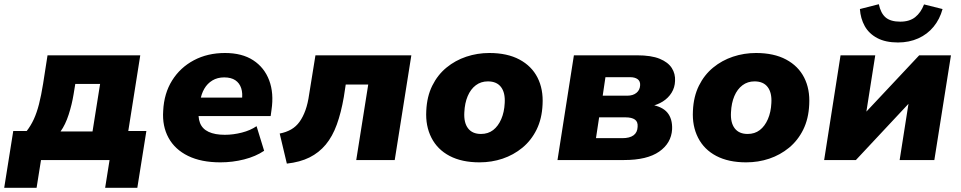

<svg xmlns="http://www.w3.org/2000/svg" viewBox="-48 -761 4568 913"><path d="M-28 132 15 -138H79Q99 -164 113 -194.5Q127 -225 137.5 -266Q148 -307 157 -363L178 -498H619L562 -138H648L605 132H452L473 0H147L126 132ZM240 -136H392L428 -362H310L302 -313Q294 -264 278.5 -216Q263 -168 240 -136Z M1000 11Q909 11 846.5 -19.5Q784 -50 753.5 -105.5Q723 -161 728 -234Q732 -317 770.5 -378.5Q809 -440 874 -474.5Q939 -509 1022 -509Q1103 -509 1156 -474.5Q1209 -440 1232 -379Q1255 -318 1243 -238L1239 -209H873L886 -297H1116L1102 -284Q1107 -317 1099 -341.5Q1091 -366 1071 -379.5Q1051 -393 1018 -393Q986 -393 962 -378.5Q938 -364 923.5 -339Q909 -314 904 -281L898 -247Q892 -205 903 -176.5Q914 -148 944 -134Q974 -120 1021 -120Q1061 -120 1102 -130.5Q1143 -141 1172 -161L1208 -44Q1168 -17 1113 -3Q1058 11 1000 11Z M1316 17 1282 -126Q1313 -132 1336.5 -145.5Q1360 -159 1376.5 -182Q1393 -205 1404.5 -237Q1416 -269 1422 -312L1452 -498H1908L1829 0H1646L1703 -359H1596L1587 -300Q1574 -225 1553.5 -168.5Q1533 -112 1501 -73.5Q1469 -35 1424 -12.5Q1379 10 1316 17Z M2232 11Q2148 11 2090 -19.5Q2032 -50 2003.5 -106Q1975 -162 1979 -234Q1982 -302 2007.5 -353.5Q2033 -405 2075 -439.5Q2117 -474 2169.5 -491.5Q2222 -509 2279 -509Q2364 -509 2422 -478Q2480 -447 2508 -392Q2536 -337 2532 -264Q2529 -196 2503.5 -144.5Q2478 -93 2436 -58.5Q2394 -24 2342 -6.5Q2290 11 2232 11ZM2239 -124Q2273 -124 2297 -142.5Q2321 -161 2335.5 -194.5Q2350 -228 2352 -271Q2355 -320 2334.5 -347Q2314 -374 2272 -374Q2239 -374 2214.5 -355.5Q2190 -337 2176 -304Q2162 -271 2160 -227Q2157 -178 2177.5 -151Q2198 -124 2239 -124Z M2603 0 2681 -498H2981Q3049 -498 3089 -481.5Q3129 -465 3146.5 -437.5Q3164 -410 3162 -376Q3161 -345 3145.5 -320Q3130 -295 3104 -278.5Q3078 -262 3043 -255L3044 -264Q3101 -255 3125.5 -225.5Q3150 -196 3148 -146Q3144 -80 3086.5 -40Q3029 0 2920 0ZM2786 -104H2911Q2946 -104 2964.5 -117.5Q2983 -131 2984 -158Q2986 -182 2971 -192.5Q2956 -203 2926 -203H2801ZM2818 -306H2935Q2962 -306 2978.5 -319.5Q2995 -333 2996 -356Q2997 -375 2984 -384.5Q2971 -394 2948 -394H2831Z M3500 11Q3416 11 3358 -19.5Q3300 -50 3271.5 -106Q3243 -162 3247 -234Q3250 -302 3275.5 -353.5Q3301 -405 3343 -439.5Q3385 -474 3437.5 -491.5Q3490 -509 3547 -509Q3632 -509 3690 -478Q3748 -447 3776 -392Q3804 -337 3800 -264Q3797 -196 3771.5 -144.5Q3746 -93 3704 -58.5Q3662 -24 3610 -6.5Q3558 11 3500 11ZM3507 -124Q3541 -124 3565 -142.5Q3589 -161 3603.5 -194.5Q3618 -228 3620 -271Q3623 -320 3602.5 -347Q3582 -374 3540 -374Q3507 -374 3482.5 -355.5Q3458 -337 3444 -304Q3430 -271 3428 -227Q3425 -178 3445.5 -151Q3466 -124 3507 -124Z M3871 0 3949 -498H4114L4068 -206H4049L4323 -498H4474L4395 0H4230L4276 -293H4296L4022 0ZM4222 -559Q4163 -559 4123.5 -580Q4084 -601 4064 -637Q4044 -673 4041 -718L4131 -741Q4140 -698 4163.5 -678Q4187 -658 4233 -658Q4277 -658 4304 -679.5Q4331 -701 4346 -740L4434 -718Q4421 -670 4391.5 -634Q4362 -598 4318.5 -578.5Q4275 -559 4222 -559Z"/></svg>

Font: Nunito Sans 10pt Black
Style: Italic
Weight: 900
Italic angle: -9°
Designer: Vernon Adams
Foundry: Vernon Adams
Version: Version 3.101;gftools[0.9.27]